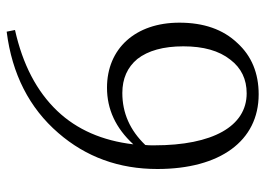

<svg xmlns="http://www.w3.org/2000/svg" viewBox="-130 -652 796 576"><g transform="rotate(-90 268.0 -364.0)"><path d="M273 14C336 14 388 -7 427 -50C468 -93 488 -151 488 -224C488 -356 410 -441 293 -441C228 -441 172 -415 123 -362C134 -455 167 -531 223 -590C282 -652 363 -694 466 -717L461 -742C334 -726 232 -674 157 -587C85 -504 49 -405 49 -290C49 -102 133 14 273 14ZM276 -22C177 -22 120 -124 120 -299C120 -311 120 -320 121 -326C165 -372 217 -395 277 -395C320 -395 354 -380 379 -350C404 -318 417 -272 417 -212C417 -152 404 -105 377 -71C352 -38 318 -22 276 -22Z"/></g></svg>

Font: AllPunType Light
Style: Regular
Weight: 300
Version: 1.0